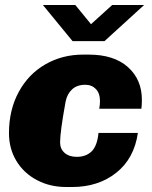

<svg xmlns="http://www.w3.org/2000/svg" viewBox="-20 -740 608 770"><path d="M549 -340Q549 -317 547 -304H378Q381 -321 381 -334Q381 -366 364.5 -383Q348 -400 322 -400Q289 -400 269 -381.5Q249 -363 243 -332Q221 -211 221 -169Q221 -143 239 -127Q257 -111 288 -111Q325 -111 347.5 -133Q370 -155 375 -207H533Q518 -104 446 -47Q374 10 269 10H246Q180 10 127.5 -18Q75 -46 45.5 -95Q16 -144 16 -206Q16 -299 55 -371Q94 -443 162 -482Q230 -521 313 -521H336Q437 -521 493 -471Q549 -421 549 -340ZM345 -643 430 -720H558L399 -575H271L152 -720H282Z"/></svg>

Font: Chivo Black Italic
Style: Regular
Weight: 900
Italic angle: -8.05°
Designer: Hector Gatti
Foundry: Omnibus-Type
Version: Version 1.007